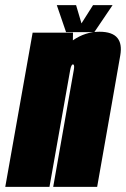

<svg xmlns="http://www.w3.org/2000/svg" viewBox="-66 -727 490 747"><path d="M-45.5 0 61 -600H218L217.5 -570Q265.5 -603.5 321 -603.5Q371.5 -603.5 391 -579Q409.5 -556 402 -512Q386 -420.5 368.5 -320.5L312 0H141L197 -318.5Q217 -431.5 221 -454Q224.5 -473.5 219.5 -476Q219 -476.5 218 -476.5Q211 -476.5 207 -454Q203.5 -433.5 195 -386.5L126.5 0ZM191 -602 155 -707H230L251 -636L296 -707H372L301 -602Z"/></svg>

Font: Anybody UltraCondensed Black
Style: Italic
Weight: 900
Width: 1
Italic angle: -10°
Designer: Tyler Finck
Foundry: Etcetera Type Company
Version: Version 1.010; ttfautohint (v1.8.3) -l 8 -r 50 -G 200 -x 14 